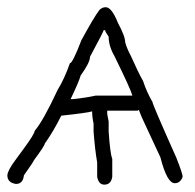

<svg xmlns="http://www.w3.org/2000/svg" viewBox="-22 -504 530 522"><path d="M265.6 -484.4Q281.7 -484.4 298.8 -441.4Q318.4 -405.3 318.4 -388.7Q323.2 -371.6 334 -351.6Q353.5 -307.6 367.2 -283.2Q376.5 -254.4 392.6 -226.6Q392.6 -220.2 457 -76.2Q474.6 -31.7 474.6 -23.4Q468.3 -5.9 453.1 -5.9Q432.1 -5.9 414.1 -76.2L363.3 -185.5Q357.9 -199.2 355.5 -205.1L351.6 -203.1H269.5V-195.3Q269.5 -192.9 273.4 -173.8V-146.5Q277.3 -87.4 283.2 -72.3V-23.4Q279.8 -2 261.7 -2Q246.1 -2 242.2 -23.4V-62.5Q236.3 -95.2 232.4 -146.5V-168Q228.5 -185.5 228.5 -201.2Q216.8 -197.3 144.5 -189.5Q123.5 -147 99.6 -113.3Q99.6 -107.9 70.3 -68.4Q70.3 -65.9 43 -27.3Q40.5 -3.9 21.5 -3.9Q-2 -7.3 -2 -27.3Q-1.5 -40 19.5 -68.4L41 -97.7Q72.3 -140.1 72.3 -148.4Q95.2 -174.8 134.8 -259.8Q153.3 -290 168 -332Q175.3 -332 199.2 -394.5Q232.4 -455.6 248 -476.6Q255.4 -484.4 265.6 -484.4ZM259.8 -421.9Q259.8 -418.5 222.7 -349.6Q222.7 -334 197.3 -298.8Q192.4 -281.2 169.9 -234.4H175.8Q212.4 -238.3 238.3 -244.1H337.9Q333.5 -261.2 289.1 -351.6Q273.4 -378.9 273.4 -404.3Q263.7 -418 263.7 -421.9Z"/></svg>

Font: CEF Fonts CJK
Style: Regular
Weight: 400
Designer: PartyBoss (派对大魔王)
Version: Release 2.25